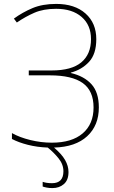

<svg xmlns="http://www.w3.org/2000/svg" viewBox="-20 -744 582 981"><path d="M304 131Q304 96 279.5 65.5Q255 35 224 10Q170 8 122.5 -4Q75 -16 41 -34V-64Q80 -42 135 -28.5Q190 -15 245 -15Q347 -15 402.5 -62.5Q458 -110 458 -195Q458 -280 403 -319.5Q348 -359 235 -359H127V-384H244Q346 -384 395.5 -425.5Q445 -467 445 -544Q445 -616 397 -657.5Q349 -699 267 -699Q202 -699 156 -679Q110 -659 66 -629L51 -649Q95 -681 146 -702.5Q197 -724 267 -724Q362 -724 417 -675Q472 -626 472 -544Q472 -468 435 -428Q398 -388 342 -373V-371Q410 -355 447.5 -313.5Q485 -272 485 -195Q485 -103 425.5 -48Q366 7 256 10Q295 43 312.5 73.5Q330 104 330 135Q330 176 306.5 196.5Q283 217 248 217Q232 217 219 214.5Q206 212 198 209V185Q217 192 246 192Q304 192 304 131Z"/></svg>

Font: Noto Sans Thin
Style: Regular
Weight: 100
Designer: Monotype Design Team
Foundry: Monotype Imaging Inc.
Version: Version 2.007